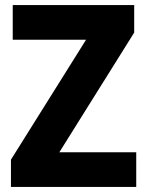

<svg xmlns="http://www.w3.org/2000/svg" viewBox="-20 -785 577 754"><path d="M515 -51V-187H213L507 -657V-765H30V-629H318L23 -158V-51Z"/></svg>

Font: Noto Sans Tamil UI SemiCondensed ExtraBold
Style: Regular
Weight: 800
Width: 4
Designer: Jelle Bosma - Monotype Design Team
Foundry: Monotype Imaging Inc.
Version: Version 2.004